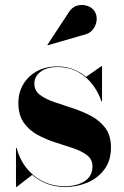

<svg xmlns="http://www.w3.org/2000/svg" viewBox="-20 -733 492 763"><path d="M311 -594 169.5 -553 168.5 -555 251 -680.5Q265 -704.5 286.2 -710.5Q307.5 -716.5 326.8 -709.8Q346 -703 355.5 -689Q366 -673 364 -652.2Q362 -631.5 348.5 -615Q335 -598.5 311 -594ZM46 10H43.5V-145H46Q64.5 -76 115.8 -34.5Q167 7 237.5 7Q286 7 316.8 -13.2Q347.5 -33.5 347.5 -72Q347.5 -99.5 326.2 -116Q305 -132.5 271.5 -143.8Q238 -155 200.2 -167Q162.5 -179 129 -197.2Q95.5 -215.5 74.2 -245.8Q53 -276 53 -325Q53 -364.5 72 -397.2Q91 -430 125.8 -449.5Q160.5 -469 208 -469Q243 -469 271.8 -457.5Q300.5 -446 322 -427.5L383 -470H385.5V-330H383Q373 -362.5 350.2 -393.8Q327.5 -425 292 -445.8Q256.5 -466.5 208.5 -466.5Q165.5 -466.5 141 -447.8Q116.5 -429 116.5 -400.5Q116.5 -373 138.5 -356.2Q160.5 -339.5 195.2 -327.5Q230 -315.5 268.8 -303Q307.5 -290.5 342.2 -272Q377 -253.5 399 -223.8Q421 -194 421 -147Q421 -95 395 -60Q369 -25 327.5 -7.5Q286 10 240 10Q200.5 10 167.2 -2.5Q134 -15 108 -38Z"/></svg>

Font: Bodoni* 72pt
Style: Bold
Weight: 700
Version: Version 2.3